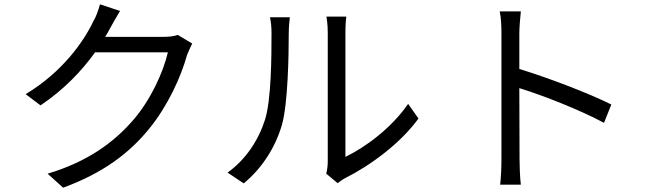

<svg xmlns="http://www.w3.org/2000/svg" viewBox="-20 -827 3010 891"><path d="M872 -625 805 -665C789 -659 767 -656 740 -656H468C477 -670 485 -684 492 -698C503 -717 520 -749 537 -776L444 -807C437 -780 424 -745 413 -728C370 -637 272 -494 99 -390L168 -338C277 -411 361 -500 421 -584H759C738 -493 680 -365 600 -272C508 -165 385 -76 201 -21L273 44C461 -25 580 -117 671 -228C759 -335 821 -473 848 -572C855 -588 864 -610 872 -625Z M1494 -21 1547 23C1558 15 1566 8 1581 0C1697 -58 1837 -160 1922 -277L1874 -345C1796 -232 1676 -144 1583 -99V-676C1583 -715 1586 -742 1587 -750H1495C1496 -742 1501 -715 1501 -676V-77C1501 -57 1498 -37 1494 -21ZM1036 -26 1111 24C1195 -45 1258 -142 1289 -250C1316 -349 1320 -564 1320 -675C1320 -706 1324 -735 1325 -747H1233C1237 -726 1240 -705 1240 -674C1240 -562 1239 -365 1210 -272C1179 -175 1120 -86 1036 -26Z M2783 -257 2817 -342C2711 -395 2521 -467 2390 -507V-670C2390 -701 2394 -743 2397 -774H2299C2306 -743 2307 -698 2307 -670V-88C2307 -51 2305 -2 2301 30H2397C2393 -3 2391 -56 2391 -88L2390 -418C2501 -384 2673 -316 2783 -257Z"/></svg>

Font: Spoqa Han Sans Neo
Style: Regular
Weight: 400
Designer: [Spoqa Han Sans Neo] Dong-huui Kim ___ Younghwa Kang ___ Yujin Lee ___ [Noto Sans] Ryoko NISHIZUKA ____ (kana & ideograp
Foundry: Spoqa (http://www.spoqa-han-sans.com)
Version: Version 1.100;hotconv 1.0.109;makeotfexe 2.5.65596